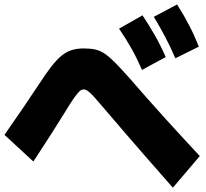

<svg xmlns="http://www.w3.org/2000/svg" viewBox="-29 -909 929 864"><path d="M610 -594.4Q587.8 -645.6 563.3 -689.4Q538.9 -733.3 506.7 -780L612.2 -840Q643.3 -793.3 668.9 -748.3Q694.4 -703.3 716.7 -652.2ZM760 -646.7Q738.9 -696.7 715 -741.7Q691.1 -786.7 663.3 -833.3L767.8 -888.9Q797.8 -842.2 821.7 -796.1Q845.6 -750 865.6 -698.9ZM748.9 -64.4Q683.3 -138.9 630 -200Q576.7 -261.1 531.1 -313.9Q485.6 -366.7 442.2 -417.8Q413.3 -452.2 395.6 -471.7Q377.8 -491.1 367.2 -498.9Q356.7 -506.7 347.8 -506.7Q337.8 -506.7 328.3 -497.8Q318.9 -488.9 303.9 -467.8Q288.9 -446.7 263.3 -404.4Q234.4 -357.8 200.6 -304.4Q166.7 -251.1 121.1 -182.2L-8.9 -302.2Q37.8 -368.9 76.7 -426.1Q115.6 -483.3 147.8 -532.2Q178.9 -580 202.8 -610.6Q226.7 -641.1 247.8 -658.3Q268.9 -675.6 292.8 -683.3Q316.7 -691.1 347.8 -691.1Q377.8 -691.1 400 -686.1Q422.2 -681.1 443.3 -666.7Q464.4 -652.2 490.6 -625.6Q516.7 -598.9 554.4 -556.7Q640 -457.8 717.2 -372.8Q794.4 -287.8 870 -206.7Z"/></svg>

Font: Paperlogy 9 Black
Style: Regular
Weight: 900
Designer: redesigned by Lee Juim, glyphs from Gmarket Sans & Montserrat
Foundry: PT&
Version: Version 1.001